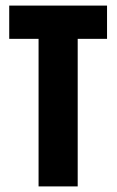

<svg xmlns="http://www.w3.org/2000/svg" viewBox="-20 -667 417 687"><path d="M13 -528V-647H363V-528H258V0H118V-528Z"/></svg>

Font: Squada One
Style: Regular
Weight: 400
Designer: Joe Prince
Foundry: Joe Prince
Version: Version 1.001